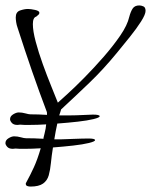

<svg xmlns="http://www.w3.org/2000/svg" viewBox="-28 -687 568 707"><path d="M84 0Q78 0 72.5 -2Q67 -4 67 -10V-12Q84 -43 97 -71.5Q110 -100 122 -141Q106 -140 91.5 -139.5Q77 -139 63 -139Q53 -139 45 -139Q37 -139 29 -140Q27 -140 24.5 -139.5Q22 -139 19 -139Q5 -139 -1.5 -146.5Q-8 -154 -8 -160Q-8 -171 3.5 -178Q15 -185 24 -185Q36 -185 48.5 -181.5Q61 -178 67 -178Q83 -178 99 -177.5Q115 -177 132 -176Q131 -176 136 -195Q141 -214 142 -229Q126 -228 110.5 -227.5Q95 -227 81 -227Q71 -227 62.5 -227Q54 -227 46 -228Q44 -228 41.5 -227.5Q39 -227 36 -227Q22 -227 15.5 -234.5Q9 -242 9 -248Q9 -259 20.5 -266Q32 -273 41 -273Q53 -273 65.5 -269.5Q78 -266 84 -266Q99 -266 114 -265.5Q129 -265 145 -264Q145 -267 145 -270.5Q145 -274 144 -276Q116 -350 90 -425Q64 -500 37 -584Q33 -595 31.5 -605.5Q30 -616 30 -623Q30 -643 46 -648.5Q62 -654 75 -654Q85 -654 101 -650.5Q117 -647 117 -640Q117 -635 111 -630.5Q105 -626 106 -626Q93 -623 93 -598Q93 -573 103.5 -533.5Q114 -494 129.5 -451Q145 -408 160.5 -370Q176 -332 185 -309Q194 -317 221 -341.5Q248 -366 283 -401.5Q318 -437 353 -477Q388 -517 414.5 -555.5Q441 -594 448 -625Q453 -644 460.5 -655.5Q468 -667 485 -667Q492 -667 500 -663.5Q508 -660 508 -647Q508 -634 491.5 -608Q475 -582 450.5 -551.5Q426 -521 403 -493Q353 -432 302 -383Q251 -334 197 -284Q196 -280 194 -274Q192 -268 190 -262H224Q234 -262 253 -262.5Q272 -263 314 -265Q339 -265 339 -259Q339 -254 316.5 -248.5Q294 -243 258.5 -239Q223 -235 183 -232Q180 -218 177 -203Q174 -188 172 -174Q184 -174 198 -174Q212 -174 227 -175Q227 -175 240 -175.5Q253 -176 270 -176.5Q287 -177 297 -177Q322 -177 322 -171Q322 -166 299.5 -160.5Q277 -155 241.5 -151Q206 -147 167 -144Q162 -113 159.5 -87Q157 -61 151.5 -41.5Q146 -22 130.5 -11Q115 0 84 0Z"/></svg>

Font: Bilbo
Style: Regular
Weight: 400
Designer: Robert E. Leuschke
Foundry: Robert E. Leuschke
Version: Version 1.100